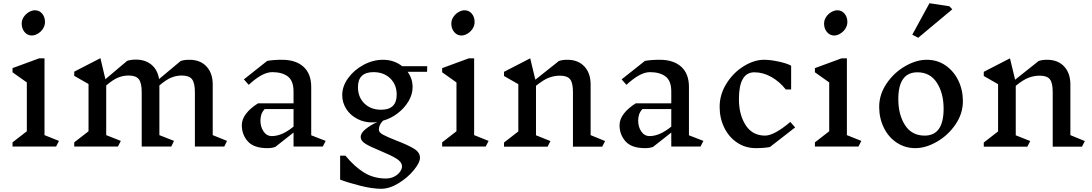

<svg xmlns="http://www.w3.org/2000/svg" viewBox="-20 -912 6799 1195"><path d="M329 0H58V-26L147 -95V-399L58 -462V-488L224 -549H257V-71L347 -35ZM260 -775Q260 -753 247.5 -733.5Q235 -714 215.5 -702.5Q196 -691 178 -691Q151 -691 133 -712.5Q115 -734 115 -765Q115 -787 127.5 -806Q140 -825 159.5 -836.5Q179 -848 197 -848Q225 -848 242.5 -827Q260 -806 260 -775Z M1376 0H1193V-338Q1193 -396 1175 -419Q1157 -442 1111 -442Q1079 -442 1047 -429.5Q1015 -417 972 -380V-71L1063 -35L1046 0H862V-338Q862 -396 844 -419Q826 -442 780 -442Q748 -442 716 -429.5Q684 -417 641 -380V-71L732 -35L714 0H442V-26L531 -95V-389L442 -440V-466L605 -550L636 -419L771 -533Q793 -541 826 -541Q885 -541 923 -509Q961 -477 970 -420L1104 -532Q1125 -540 1159 -540Q1226 -540 1265 -498.5Q1304 -457 1304 -386V-71L1393 -35Z M1989 0H1807V-87L1694 2Q1674 10 1644 10Q1560 10 1522.5 -32Q1485 -74 1485 -133Q1485 -169 1511 -203.5Q1537 -238 1586 -269H1807V-342Q1807 -409 1771.5 -436Q1736 -463 1674 -463Q1613 -463 1528 -384L1498 -418L1643 -533Q1682 -540 1735 -540Q1821 -540 1869 -496.5Q1917 -453 1917 -371V-70L2007 -35ZM1807 -124V-233H1627Q1612 -216 1606.5 -199Q1601 -182 1601 -161Q1601 -122 1620.5 -93.5Q1640 -65 1672 -65Q1735 -65 1807 -124Z M2517 -465Q2548 -423 2548 -370Q2548 -325 2523 -282.5Q2498 -240 2456 -207.5Q2414 -175 2364 -161Q2338 -135 2338 -105Q2338 -88 2363.5 -74Q2389 -60 2445 -38Q2518 -10 2556 13Q2594 36 2594 70Q2594 100 2555.5 147Q2517 194 2460.5 228.5Q2404 263 2352 263Q2297 263 2222 244Q2147 225 2097 206V57H2130Q2188 127 2247.5 163Q2307 199 2382 199Q2410 199 2433 187.5Q2456 176 2469 158Q2482 140 2482 124Q2482 97 2448.5 76Q2415 55 2350 28Q2286 2 2255.5 -16.5Q2225 -35 2225 -60Q2225 -84 2256 -109Q2287 -134 2329 -153Q2313 -150 2296 -150Q2245 -150 2202 -173Q2159 -196 2134.5 -235Q2110 -274 2110 -320Q2110 -375 2147 -426Q2184 -477 2243 -508.5Q2302 -540 2364 -540Q2432 -540 2483 -500H2639L2638 -465ZM2449 -323Q2449 -385 2409 -424Q2369 -463 2304 -463Q2257 -463 2232.5 -440Q2208 -417 2208 -370Q2208 -307 2248 -268Q2288 -229 2352 -229Q2449 -229 2449 -323Z M3003 0H2732V-26L2821 -95V-399L2732 -462V-488L2898 -549H2931V-71L3021 -35ZM2934 -775Q2934 -753 2921.5 -733.5Q2909 -714 2889.5 -702.5Q2870 -691 2852 -691Q2825 -691 2807 -712.5Q2789 -734 2789 -765Q2789 -787 2801.5 -806Q2814 -825 2833.5 -836.5Q2853 -848 2871 -848Q2899 -848 2916.5 -827Q2934 -806 2934 -775Z M3728 1H3546V-340Q3546 -397 3528 -419Q3510 -441 3465 -441Q3430 -441 3396.5 -428.5Q3363 -416 3316 -378V-70L3406 -34L3388 1H3117V-25L3206 -94V-388L3117 -439V-465L3280 -549L3312 -416L3458 -532Q3479 -540 3511 -540Q3578 -540 3617 -498.5Q3656 -457 3656 -386V-71L3746 -34Z M4340 0H4158V-87L4045 2Q4025 10 3995 10Q3911 10 3873.5 -32Q3836 -74 3836 -133Q3836 -169 3862 -203.5Q3888 -238 3937 -269H4158V-342Q4158 -409 4122.5 -436Q4087 -463 4025 -463Q3964 -463 3879 -384L3849 -418L3994 -533Q4033 -540 4086 -540Q4172 -540 4220 -496.5Q4268 -453 4268 -371V-70L4358 -35ZM4158 -124V-233H3978Q3963 -216 3957.5 -199Q3952 -182 3952 -161Q3952 -122 3971.5 -93.5Q3991 -65 4023 -65Q4086 -65 4158 -124Z M4904 -503V-355H4871Q4831 -405 4780 -433.5Q4729 -462 4675 -462Q4579 -462 4579 -295Q4579 -198 4621 -133Q4663 -68 4742 -68Q4798 -68 4899 -153L4929 -119L4772 3Q4735 10 4684 10Q4620 10 4568.5 -24Q4517 -58 4488 -117Q4459 -176 4459 -247Q4459 -324 4501.5 -392Q4544 -460 4609 -500Q4674 -540 4735 -540Q4775 -540 4827.5 -528.5Q4880 -517 4904 -503Z M5323 0H5052V-26L5141 -95V-399L5052 -462V-488L5218 -549H5251V-71L5341 -35ZM5254 -775Q5254 -753 5241.5 -733.5Q5229 -714 5209.5 -702.5Q5190 -691 5172 -691Q5145 -691 5127 -712.5Q5109 -734 5109 -765Q5109 -787 5121.5 -806Q5134 -825 5153.5 -836.5Q5173 -848 5191 -848Q5219 -848 5236.5 -827Q5254 -806 5254 -775Z M5973 -282Q5973 -205 5927 -137.5Q5881 -70 5811.5 -30Q5742 10 5677 10Q5613 10 5561.5 -24Q5510 -58 5481 -117Q5452 -176 5452 -247Q5452 -324 5498 -392Q5544 -460 5613.5 -500Q5683 -540 5748 -540Q5813 -540 5864 -505.5Q5915 -471 5944 -412Q5973 -353 5973 -282ZM5571 -295Q5571 -198 5613 -133Q5655 -68 5735 -68Q5853 -68 5853 -235Q5853 -332 5811 -397Q5769 -462 5690 -462Q5571 -462 5571 -295ZM5907 -854 5695 -677 5658 -696 5765 -892 5889 -873Z M6714 1H6532V-340Q6532 -397 6514 -419Q6496 -441 6451 -441Q6416 -441 6382.5 -428.5Q6349 -416 6302 -378V-70L6392 -34L6374 1H6103V-25L6192 -94V-388L6103 -439V-465L6266 -549L6298 -416L6444 -532Q6465 -540 6497 -540Q6564 -540 6603 -498.5Q6642 -457 6642 -386V-71L6732 -34Z"/></svg>

Font: Inknut Antiqua Light
Style: Regular
Weight: 300
Designer: Claus Eggers Sørensen
Foundry: Claus Eggers Sørensen
Version: Version 1.003; ttfautohint (v1.8.2) -l 8 -r 50 -G 200 -x 14 